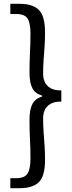

<svg xmlns="http://www.w3.org/2000/svg" viewBox="-20 -812 378 1002"><path d="M34 170V118H63Q109 118 124 93.5Q139 69 139 16Q139 -35 136.5 -82.5Q134 -130 134 -187Q134 -240 149 -269Q164 -298 200 -308V-313Q164 -323 149 -351.5Q134 -380 134 -434Q134 -492 136.5 -539Q139 -586 139 -637Q139 -691 124 -715Q109 -739 63 -739H34V-792H84Q150 -792 182.5 -760.5Q215 -729 215 -642Q215 -602 212.5 -567Q210 -532 207.5 -498Q205 -464 205 -426Q205 -405 213 -385.5Q221 -366 242 -353Q263 -340 300 -340V-282Q263 -282 242 -269Q221 -256 213 -236.5Q205 -217 205 -194Q205 -157 207.5 -123Q210 -89 212.5 -54Q215 -19 215 22Q215 108 182.5 139Q150 170 84 170Z"/></svg>

Font: Noto Sans HK Thin
Style: Regular
Weight: 400
Version: Version 2.004-H2;hotconv 1.0.118;makeotfexe 2.5.65603